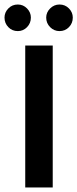

<svg xmlns="http://www.w3.org/2000/svg" viewBox="-39 -832 343 852"><path d="M195 -630V0H73V-630ZM-19 -754Q-19 -777 -2 -794.5Q15 -812 40 -812Q64 -812 81 -794.5Q98 -777 98 -754Q98 -729 81 -711.5Q64 -694 40 -694Q15 -694 -2 -711.5Q-19 -729 -19 -754ZM166 -754Q166 -777 183.5 -794.5Q201 -812 225 -812Q250 -812 267 -794.5Q284 -777 284 -754Q284 -729 267 -711.5Q250 -694 225 -694Q201 -694 183.5 -711.5Q166 -729 166 -754Z"/></svg>

Font: Mukta Mahee SemiBold
Style: Regular
Weight: 600
Designer: Shuchita Grover, Noopur Datye, Girish Dalvi, Yashodeep Gholap
Foundry: Ek Type
Version: Version 2.538;PS 1.000;hotconv 16.6.51;makeotf.lib2.5.65220;